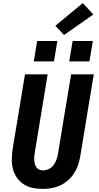

<svg xmlns="http://www.w3.org/2000/svg" viewBox="-20 -1217 640 1245"><path d="M258 8Q224 8 192 1.5Q160 -5 134 -22Q108 -39 90 -64.5Q72 -90 64 -120.5Q56 -151 56.5 -184.5Q57 -218 62 -251L142 -735H289L206 -231Q204 -218 202.5 -205Q201 -192 202 -179Q203 -166 206 -154Q209 -142 216 -132Q223 -122 234.5 -117Q246 -112 260 -112Q278 -112 297 -121.5Q316 -131 328 -147.5Q340 -164 346.5 -182.5Q353 -201 356 -220L441 -735H588L500 -201Q495 -173 485.5 -145Q476 -117 459.5 -92Q443 -67 420 -47Q397 -27 370 -14.5Q343 -2 314.5 3Q286 8 258 8ZM429 -819 451 -951H582L560 -819ZM199 -819 221 -951H352L330 -819ZM395 -990 339 -1050 517 -1197 585 -1123Z"/></svg>

Font: Iosevka SS04 Heavy Extended
Style: Italic
Weight: 900
Width: 7
Italic angle: -9°
Monospace: yes
Designer: Belleve Invis
Foundry: Belleve Invis
Version: Version 19.0.0; ttfautohint (v1.8.4)